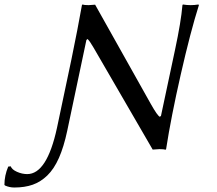

<svg xmlns="http://www.w3.org/2000/svg" viewBox="-242 -668 974 860"><path d="M13.2 -95.2 78.1 -402.8Q106.4 -540 125 -645L127 -647.9Q134.8 -645 154.8 -645L184.1 -647L433.1 -203.1Q464.4 -147.5 474.1 -145L479 -148.9L542 -444.8Q568.8 -569.8 575.2 -645L577.1 -647.9Q595.2 -645 611.8 -645Q628.9 -645 647 -647.9L648.9 -645Q611.3 -526.4 567.6 -334.2Q523.9 -142.1 502 0L499 2.9Q492.2 0 472.2 0L441.9 2L176.8 -455.1Q159.2 -485.8 149.9 -493.2L145 -488.8L59.1 -82Q43.9 -10.3 22 39.3Q0 88.9 -30 117.9Q-60.1 147 -95.7 159.4Q-131.3 171.9 -178.2 171.9Q-199.2 171.9 -219.2 163.1L-222.2 160.2Q-222.2 118.2 -205.1 78.1L-193.8 77.1Q-189 91.3 -166 101.6Q-143.1 111.8 -120.1 111.8Q-31.7 111.8 13.2 -95.2Z"/></svg>

Font: Linear Smooth
Style: Italic
Weight: 400
Designer: Philipp H. Poll, Flanker
Foundry: Philipp H. Poll, reworked by Flanker
Version: Version 1.061 | FøM Fix